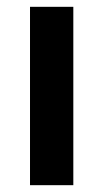

<svg xmlns="http://www.w3.org/2000/svg" viewBox="-20 -543 303 563"><path d="M68 0V-523H195V0Z"/></svg>

Font: Bricolage Grotesque 20pt SemiBold
Style: Regular
Weight: 600
Version: Version 1.001;gftools[0.9.33.dev8+g029e19f]